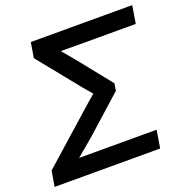

<svg xmlns="http://www.w3.org/2000/svg" viewBox="-142 -848 940 968"><g transform="rotate(-20 328.5 -364.0)"><path d="M-11.7 0 2.4 -83 273.9 -324.2Q287.6 -336.4 302.5 -349.4Q317.4 -362.3 332.5 -375Q310.1 -401.4 290.5 -424.8L111.8 -646L125.5 -727.5H669.4L653.8 -632.3H374Q343.3 -632.3 312.7 -632.6Q282.2 -632.8 251.5 -632.8Q268.1 -613.8 283.9 -594.7Q299.8 -575.7 314.5 -557.6L450.2 -388.2L444.3 -349.6L253.4 -178.7Q229 -157.2 203.9 -136.5Q178.7 -115.7 154.3 -95.2H570.3L554.7 0Z"/></g></svg>

Font: Inter Display Medium
Style: Italic
Weight: 500
Italic angle: -9.39999°
Designer: Rasmus Andersson
Foundry: rsms
Version: Version 4.000;git-a52131595